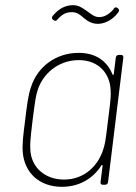

<svg xmlns="http://www.w3.org/2000/svg" viewBox="-20 -713 526 741"><path d="M258 -666C278 -666 289 -656 303 -644C316 -633 333 -621 358 -621C380 -621 413 -633 437 -666C441 -672 440 -676 436 -680L432 -683C428 -686 424 -685 420 -681C419 -680 419 -679 418 -677C397 -654 380 -647 362 -647C345 -647 331 -659 316 -670C300 -681 285 -693 262 -693C235 -693 208 -682 183 -651C179 -646 180 -641 184 -637L186 -636C187 -635 188 -635 189 -634C193 -631 198 -633 201 -637C222 -661 238 -666 258 -666ZM427 -491 419 -427C419 -423 416 -423 414 -426C394 -476 351 -509 284 -509C195 -509 125 -455 100 -378C88 -344 84 -305 77 -249C70 -193 65 -157 68 -124C75 -46 132 8 219 8C286 8 339 -24 371 -74C373 -78 376 -77 376 -73L368 -10C367 -4 371 0 376 0H386C392 0 396 -4 397 -10L456 -491C457 -497 453 -501 448 -501H438C432 -501 428 -497 427 -491ZM379 -138C360 -75 307 -20 227 -20C151 -20 99 -70 97 -137C96 -158 96 -167 106 -251C117 -336 119 -345 125 -364C145 -429 206 -481 284 -481C362 -481 405 -428 407 -364C408 -343 408 -334 397 -249C387 -165 385 -157 379 -138Z"/></svg>

Font: Barlow Thin
Style: Italic
Weight: 250
Italic angle: -7°
Designer: Jeremy Tribby
Foundry: Tribby Type
Version: Version 1.422;hotconv 1.0.109;makeotfexe 2.5.65596